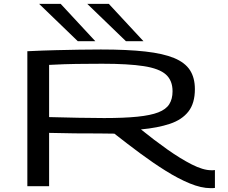

<svg xmlns="http://www.w3.org/2000/svg" viewBox="-20 -967 1183 997"><path d="M1073 10Q1025 10 965.5 -14.5Q906 -39 840.5 -80Q775 -121 707.5 -171Q640 -221 574 -273Q556 -273 533.5 -273.5Q511 -274 494 -274Q435 -274 369 -274.5Q303 -275 235 -277V0H122V-701Q205 -705 270 -706.5Q335 -708 391.5 -709Q448 -710 504 -710Q641 -710 734.5 -699.5Q828 -689 884.5 -665.5Q941 -642 966.5 -602.5Q992 -563 992 -504Q992 -431 958.5 -388Q925 -345 862 -324Q799 -303 712 -295Q781 -239 849 -191Q917 -143 976 -113Q1035 -83 1077 -83Q1081 -83 1086 -83Q1091 -83 1096 -84V9Q1090 10 1083.5 10Q1077 10 1073 10ZM521 -354Q624 -354 693 -361Q762 -368 802 -383.5Q842 -399 859 -426Q876 -453 876 -493Q876 -549 841.5 -580Q807 -611 727 -623.5Q647 -636 511 -636Q467 -636 435 -635.5Q403 -635 374.5 -635Q346 -635 313 -633.5Q280 -632 235 -630V-359Q317 -357 386 -355.5Q455 -354 521 -354ZM634 -753 433 -947H545L725 -753ZM384 -753 183 -947H295L475 -753Z"/></svg>

Font: Georama ExtraExtended
Style: Regular
Weight: 400
Width: 8
Designer: Jean-Baptiste Levee
Foundry: Production Type
Version: Version 1.000